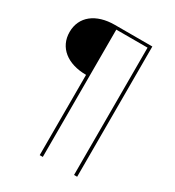

<svg xmlns="http://www.w3.org/2000/svg" viewBox="-199 -858 980 1075"><g transform="rotate(30 291.0 -321.0)"><path d="M225 -419V100H245V-723H447V100H467V-742H225C104 -742 25 -681 25 -581C25 -482 104 -419 225 -419Z"/></g></svg>

Font: Chess Sans Thin
Style: Regular
Weight: 100
Designer: Wolf Bōese
Foundry: Wolf Bōese
Version: Version 7.223;Glyphs 3.3 (3306)